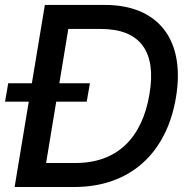

<svg xmlns="http://www.w3.org/2000/svg" viewBox="-24 -747 765 767"><path d="M273.1 0C494.7 0 642 -134.2 679 -358.3C717.3 -587.4 609 -727.3 394.9 -727.3H155.2L103.3 -414.4H8.9L-3.9 -340.9H90.9L34.4 0ZM160.2 -95.9 200.6 -340.9H322.4L335.2 -414.4H213.1L248.9 -631.4H378.6C537.6 -631.4 601.6 -539.4 573.2 -371.4C544 -195.7 443.9 -95.9 277.7 -95.9Z"/></svg>

Font: Magic Ui Pro Medium
Style: Italic
Weight: 500
Italic angle: -9.39999°
Designer: Stefan Endress, Andreas Faust
Version: Version 1.000;FEAKit 1.0